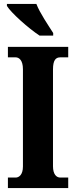

<svg xmlns="http://www.w3.org/2000/svg" viewBox="-20 -951 384 971"><path d="M180 -771H249V-784C225 -822 181 -886 164 -931H15V-921C36 -886 125 -807 180 -771ZM20 0H325V-53H285C265 -53 248 -70 248 -110V-600C248 -647 262 -661 285 -661H325V-714H20V-661H59C76 -661 96 -647 96 -601V-109C96 -67 76 -53 59 -53H20Z"/></svg>

Font: Noto Serif Armenian ExtraCondensed ExtraBold
Style: Regular
Weight: 800
Width: 2
Designer: Monotype Design Team
Foundry: Monotype Imaging Inc.
Version: Version 2.008